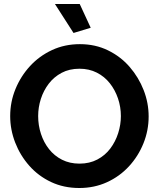

<svg xmlns="http://www.w3.org/2000/svg" viewBox="-20 -936 796 961"><path d="M377 5Q299 5 235.5 -25Q172 -55 126.5 -106.5Q81 -158 56 -222.5Q31 -287 31 -355Q31 -426 57.5 -490.5Q84 -555 130.5 -605.5Q177 -656 240.5 -685.5Q304 -715 380 -715Q457 -715 520.5 -684Q584 -653 629 -601Q674 -549 699 -485Q724 -421 724 -353Q724 -283 698 -218.5Q672 -154 625.5 -103.5Q579 -53 515.5 -24Q452 5 377 5ZM171 -355Q171 -309 185 -266Q199 -223 225.5 -189.5Q252 -156 290.5 -136.5Q329 -117 378 -117Q428 -117 467 -137.5Q506 -158 532 -192.5Q558 -227 571.5 -269.5Q585 -312 585 -355Q585 -401 570.5 -443.5Q556 -486 529.5 -519.5Q503 -553 464.5 -572.5Q426 -592 378 -592Q327 -592 288.5 -571.5Q250 -551 224 -517Q198 -483 184.5 -441Q171 -399 171 -355ZM255 -916H379L434 -797L348 -771Z"/></svg>

Font: Raleway Thin
Style: Bold
Weight: 700
Version: Version 4.026